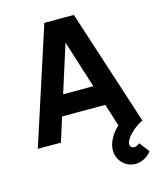

<svg xmlns="http://www.w3.org/2000/svg" viewBox="-137 -817 958 1152"><g transform="rotate(-15 342.0 -240.5)"><path d="M560 239Q528 239 502.8 223.2Q477.5 207.5 463.2 181.5Q449 155.5 449 126Q449 89.5 469.5 52.5Q488.5 18 520 -11L476 -150H207.5L160 0H16.5L250 -720H433.5L667 0H663Q633 15 607.8 36.2Q582.5 57.5 567.8 78.5Q553 99.5 553 115Q553 125.5 560.5 132.8Q568 140 579 140Q586.5 140 595.2 136.2Q604 132.5 613 125L660 187Q642 211.5 615.5 225.2Q589 239 560 239ZM435.5 -277 342 -573 248 -277Z"/></g></svg>

Font: Vela Sans ExtBd
Style: Regular
Weight: 800
Designer: Principal design: Mikhail Sharanda - project Manrope.
Design modification: Ravid Balaliev
Foundry: Mikhail Sharanda
Version: Version 1.001